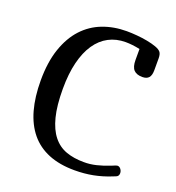

<svg xmlns="http://www.w3.org/2000/svg" viewBox="-129 -813 840 916"><g transform="rotate(20 290.5 -354.5)"><path d="M502.9 -528.8Q473.6 -528.8 459.2 -543.9Q444.8 -559.1 444.8 -594.2V-649.9Q404.8 -658.2 372.1 -658.2Q324.7 -658.2 286.6 -638.2Q248.5 -618.2 221.7 -578.9Q194.8 -539.6 180.4 -481.2Q166 -422.9 166 -346.2Q166 -261.7 180.4 -205.1Q194.8 -148.4 222.2 -114.3Q249.5 -80.1 289.1 -65.9Q328.6 -51.8 378.9 -51.8Q409.7 -51.3 442.1 -59.1Q474.6 -66.9 509.8 -81.1L528.8 -88.9Q534.7 -90.8 537.1 -90.8Q546.9 -90.8 554 -81.5Q561 -72.3 561 -61Q561 -45.9 547.9 -41L530.8 -34.2Q488.3 -17.1 444.1 -8.5Q399.9 0 351.1 0Q274.9 0 218.8 -22.9Q162.6 -45.9 126 -90.3Q89.4 -134.8 71.3 -199.7Q53.2 -264.6 53.2 -348.1Q53.2 -440.9 76.4 -509Q99.6 -577.1 140.6 -621.6Q181.6 -666 237.5 -687.5Q293.5 -709 358.9 -709Q383.8 -709 411.9 -706.5Q439.9 -704.1 465.3 -699.2Q490.7 -694.3 510.3 -687.3Q529.8 -680.2 537.6 -670.9Q545.9 -661.1 545.9 -639.2V-579.1Q545.9 -552.7 535.4 -540.8Q524.9 -528.8 502.9 -528.8Z"/></g></svg>

Font: Marmelad
Style: Regular
Weight: 400
Designer: Manvel Shmavonyan
Foundry: Cyreal (www.cyreal.org)
Version: Version 1.000